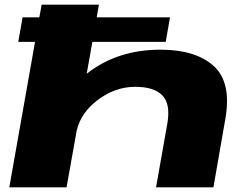

<svg xmlns="http://www.w3.org/2000/svg" viewBox="-20 -805 1062 825"><path d="M58.5 -625 77 -730.5H149L159 -785H405L395.5 -730.5H710.5L692 -625H377L352.5 -488Q483.5 -591.5 669.5 -591.5Q821 -591.5 898.5 -521.2Q976 -451 948 -292.5L897 0H650.5L699 -274Q713.5 -358.5 677.5 -395.2Q641.5 -432 561 -432Q473.5 -432 397.5 -373.5Q327 -319.5 309.5 -243.5L266 0H20L130.5 -625Z"/></svg>

Font: Anybody UltraExpanded ExtraBold
Style: Italic
Weight: 800
Width: 9
Italic angle: -10°
Designer: Tyler Finck
Foundry: Etcetera Type Company
Version: Version 1.010; ttfautohint (v1.8.3) -l 8 -r 50 -G 200 -x 14 